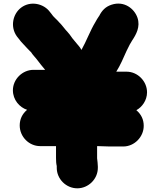

<svg xmlns="http://www.w3.org/2000/svg" viewBox="-20 -796 868 1042"><path d="M127 -200C100.3 -177.3 87 -149 87 -115C87 -54.2 137.2 -3 198 -3H284V61C284 78 284.9 92.5 288 105V115C288 175.6 339.1 226 399.5 226C459.9 226 511 175.6 511 115V108C511 92.5 508.5 78.1 507 63V-3H510C530.7 -3 555.1 -1 575 -1H649C709 -1 760 -52.7 760 -113C760 -147 746.7 -175.3 720 -198C750.4 -214.4 778 -250.6 778 -295C778 -355.3 727 -407 667 -407H611C630.9 -437.9 650.9 -483.2 667 -520L680 -546C684.6 -556.8 692.8 -567.5 697 -576C718.8 -608.6 742.8 -650.8 726 -700C709.4 -748.6 654.4 -793 585.5 -770.5C552.4 -759.7 533.1 -739.1 518 -709L517 -708C508.3 -695.5 504.6 -688.7 497 -675C470.3 -631.5 448.2 -570.9 422 -525C415.9 -537.1 405.9 -549.1 397 -559L373 -588C371 -590 369.3 -592.3 368 -595C361.3 -605 354.3 -614 347 -622C332.1 -636.9 317.2 -659.8 301 -675C289.1 -689.9 268.8 -704.7 259 -721L251 -731C218.3 -775.9 146.7 -793.8 94.5 -754.5C49.9 -720.9 33.6 -650.6 72 -598L80 -588C88.7 -576 98 -565 108 -555C119.8 -543.2 134.8 -525.1 146 -515H147C153 -505.7 159.3 -497.3 166 -490C182.3 -472.2 187.7 -462.2 202 -445L225 -417H162C101.7 -417 50 -366 50 -306C50 -254.1 86 -213.3 127 -200Z"/></svg>

Font: Smoothie
Style: Blk
Weight: 900
Foundry: Cannot Into Space Fonts
Version: Version 0.8